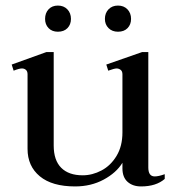

<svg xmlns="http://www.w3.org/2000/svg" viewBox="-20 -660 644 690"><path d="M142 -592Q142 -613 154.5 -626.5Q167 -640 188 -640Q209 -640 222 -626.5Q235 -613 235 -592Q235 -572 222.5 -559Q210 -546 188 -546Q167 -546 154.5 -559Q142 -572 142 -592ZM357 -592Q357 -613 370 -626.5Q383 -640 404 -640Q425 -640 438 -626.5Q451 -613 451 -592Q451 -572 438.5 -559Q426 -546 404 -546Q383 -546 370 -559Q357 -572 357 -592ZM572 -34V-17Q541 10 487 10Q457 10 438.5 -6.5Q420 -23 420 -55V-75Q398 -39 352.5 -14.5Q307 10 250 10Q167 10 123 -26.5Q79 -63 79 -125V-393Q79 -404 73 -409Q67 -414 59 -414Q49 -414 29 -406L22 -428L147 -473H173V-137Q173 -84 200 -57Q227 -30 277 -30Q312 -30 345 -47.5Q378 -65 399 -100Q420 -135 420 -184V-393Q420 -404 413.5 -409Q407 -414 399 -414Q391 -414 369 -406L362 -428L491 -473H513V-58Q513 -26 536 -26Q550 -26 572 -34Z"/></svg>

Font: TavirajRegular
Style: Regular
Weight: 400
Designer: Katatrad Team
Foundry: CadsonDemak
Version: Version 1.001